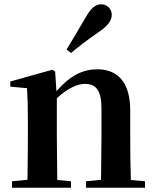

<svg xmlns="http://www.w3.org/2000/svg" viewBox="-20 -875 725 895"><path d="M290 -644 311 -628C346 -657 381 -685 441 -726C482 -754 501 -779 501 -806C501 -836 476 -855 453 -855C424 -855 404 -837 380 -795C341 -727 315 -686 290 -644ZM450 0H656V-30L590 -36C588 -93 587 -177 587 -235V-361C587 -493 527 -552 434 -552C369 -552 310 -526 243 -450L237 -542L224 -550L28 -495V-471L106 -464C109 -415 110 -376 110 -310V-235C110 -180 109 -94 108 -37L36 -30V0H311V-30L247 -36L245 -235V-417C295 -464 342 -484 376 -484C427 -484 453 -454 453 -370V-235L451 -37L381 -30V0Z"/></svg>

Font: Noto Serif CJK TC
Style: Bold
Weight: 700
Designer: Ryoko NISHIZUKA 西塚涼子 (kana & ideographs); Frank Grießhammer (Latin, Greek & Cyrillic); Wenlong ZHANG 张文龙 (bopomofo); San
Foundry: Adobe
Version: Version 2.001;hotconv 1.1.0;makeotfexe 2.6.0